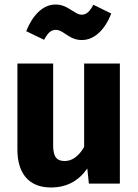

<svg xmlns="http://www.w3.org/2000/svg" viewBox="-20 -812 612 849"><path d="M342 -635C398 -635 444 -681 472 -752L393 -791C376 -760 362 -747 341 -747C329 -747 320 -752 301 -764C274 -781 256 -792 225 -792C169 -792 123 -743 96 -674L175 -636C192 -667 205 -680 228 -680C239 -680 252 -674 269 -662C294 -645 313 -635 342 -635ZM510 -531H352V-162C328 -121 299 -100 266 -100C231 -100 215 -118 215 -170V-531H57V-150C57 -45 108 17 205 17C274 17 327 -11 366 -67L373 0H510Z"/></svg>

Font: Fira Sans
Style: Bold
Weight: 700
Designer: Carrois Corporate & Edenspiekermann AG
Foundry: Carrois Corporate GbR & Edenspiekermann AG
Version: Version 4.203